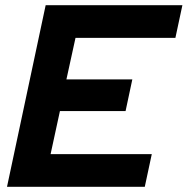

<svg xmlns="http://www.w3.org/2000/svg" viewBox="-20 -720 723 740"><path d="M7 0 156 -700H683L656 -574H271L236 -414H490L464 -292H211L175 -126H565L538 0Z"/></svg>

Font: Red Hat Display ExtraBold
Style: Italic
Weight: 800
Italic angle: -12°
Designer: Pentagram, MCKL
Foundry: Pentagram, MCKL
Version: Version 1.023